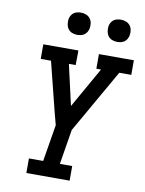

<svg xmlns="http://www.w3.org/2000/svg" viewBox="-101 -1019 819 1088"><g transform="rotate(10 308.5 -474.5)"><path d="M128 0V-84H210L245 -296L228 -360L155 -651H96V-735H298L297 -651H258L311 -418L443 -651H416V-735H617V-651H548L339 -285L306 -84H377V0ZM506 -821Q490 -821 476 -826.5Q462 -832 453.5 -843.5Q445 -855 442.5 -870Q440 -885 442 -901Q444 -911 449.5 -921Q455 -931 464 -937.5Q473 -944 484 -946.5Q495 -949 505 -949Q521 -949 535 -943.5Q549 -938 558 -926.5Q567 -915 569.5 -900Q572 -885 569 -869Q567 -859 561.5 -849Q556 -839 547 -832.5Q538 -826 527 -823.5Q516 -821 506 -821ZM276 -821Q260 -821 246 -826.5Q232 -832 223.5 -843.5Q215 -855 212.5 -870Q210 -885 212 -901Q214 -911 219.5 -921Q225 -931 234 -937.5Q243 -944 254 -946.5Q265 -949 275 -949Q291 -949 305 -943.5Q319 -938 328 -926.5Q337 -915 339.5 -900Q342 -885 339 -869Q337 -859 331.5 -849Q326 -839 317 -832.5Q308 -826 297 -823.5Q286 -821 276 -821Z"/></g></svg>

Font: Iosevka Etoile Medium
Style: Italic
Weight: 500
Italic angle: -9°
Designer: Belleve Invis
Foundry: Belleve Invis
Version: Version 22.1.2; ttfautohint (v1.8.4)